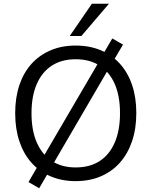

<svg xmlns="http://www.w3.org/2000/svg" viewBox="-20 -957 807 1024"><path d="M383 9Q310 9 250 -16.5Q190 -42 148 -89Q106 -136 83.5 -203Q61 -270 61 -353Q61 -437 83.5 -503.5Q106 -570 148 -616.5Q190 -663 249.5 -688.5Q309 -714 383 -714Q458 -714 517.5 -689Q577 -664 619.5 -617Q662 -570 684.5 -503.5Q707 -437 707 -354Q707 -270 684 -203Q661 -136 619 -89Q577 -42 517.5 -16.5Q458 9 383 9ZM383 -64Q459 -64 511.5 -98Q564 -132 592 -197Q620 -262 620 -353Q620 -445 592 -509Q564 -573 511.5 -607Q459 -641 383 -641Q309 -641 256.5 -607Q204 -573 176 -508.5Q148 -444 148 -353Q148 -262 176 -197.5Q204 -133 256.5 -98.5Q309 -64 383 -64ZM189 47 132 14 186 -79 210 -119 506 -625 525 -660 579 -752 636 -719 581 -626 557 -586 262 -80 243 -46ZM352 -765 470 -937H561L414 -765Z"/></svg>

Font: NunitoSans1
Style: Book
Weight: 400
Designer: Vernon Adams
Foundry: Vernon Adams
Version: Version 3.101;gftools[0.9.27]